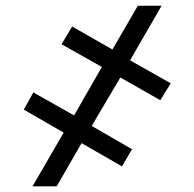

<svg xmlns="http://www.w3.org/2000/svg" viewBox="-20 -657 685 677"><path d="M303.4 -212.9 445.5 -130.9 410.2 -70.3 267.7 -152.3 179.9 0H94.7L204.5 -189.5L63.9 -270.5L97.6 -331.1L241.2 -250L339.2 -420.9L197 -501L234.3 -563.5L376.4 -482.4L466 -636.7H549.8L438.6 -444.3L582 -363.3L545.3 -303.7L404.3 -383.8Z"/></svg>

Font: Pretendard Std Variable
Style: Regular
Weight: 400
Designer: Base glyphs from Inter by Rasmus Andersson; Hangeul glyphs from Noto Sans CJK(Source Han Sans) by Jang Soo-young and Kan
Foundry: Kil Hyung-jin
Version: Version 1.309;Glyphs 3.2 (3225)